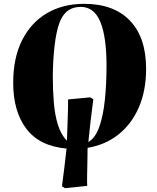

<svg xmlns="http://www.w3.org/2000/svg" viewBox="-20 -765 820 1004"><path d="M320 219 304 209Q309 170 316 116Q323 62 328 12Q186 -1 117.5 -92Q49 -183 49 -332Q49 -462 95.5 -554.5Q142 -647 225.5 -696Q309 -745 420 -745Q575 -745 659.5 -657Q744 -569 744 -405Q744 -291 706 -203.5Q668 -116 599 -61.5Q530 -7 438 8Q438 41 437 81Q436 121 435.5 155.5Q435 190 436 207ZM442 -22Q479 -44 499.5 -102.5Q520 -161 528.5 -244Q537 -327 537 -421Q537 -573 504.5 -651Q472 -729 402 -729Q319 -729 289 -640.5Q259 -552 256 -370Q256 -295 261.5 -228.5Q267 -162 283.5 -110.5Q300 -59 330 -29Q332 -92 334 -143.5Q336 -195 336 -245L452 -256L468 -246Q461 -194 454 -134.5Q447 -75 442 -22Z"/></svg>

Font: Literata 72pt ExtraBold
Style: Italic
Weight: 800
Italic angle: -2°
Designer: Latin by Veronika Burian and Jose Scaglione. Greek by Irene Vlachou. Cyrillic by Vera Evstafieva
Foundry: TypeTogether
Version: Version 3.002